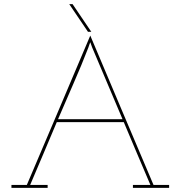

<svg xmlns="http://www.w3.org/2000/svg" viewBox="-20 -903 868 923"><path d="M209 0H35V-14H109Q185 -194 261.5 -372.5Q338 -551 414 -732Q490 -551 566 -372.5Q642 -194 718 -14H793V0H619V-14H703Q671 -89 639 -164.5Q607 -240 575 -316H253Q221 -240 189 -164.5Q157 -89 125 -14H209ZM405 -675Q371 -587 333.5 -502Q296 -417 259 -330H569L423 -675L414 -700Q413 -697 410.5 -691Q408 -685 405 -675ZM419 -750H403Q380 -783 358 -816.5Q336 -850 313 -883H329Q352 -850 374 -816.5Q396 -783 419 -750Z"/></svg>

Font: Josefin Slab Thin
Style: Regular
Weight: 100
Designer: Santiago Orozco
Foundry: Typemade
Version: Version 2.000